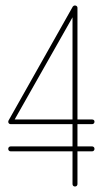

<svg xmlns="http://www.w3.org/2000/svg" viewBox="-20 -679 382 699"><path d="M244 -651Q244 -653 246.5 -656Q249 -659 253 -659Q257 -659 259.5 -656.5Q262 -654 262 -651V-9Q262 -5 259.5 -2.5Q257 0 253 0Q249 0 246.5 -2.5Q244 -5 244 -9ZM315 -146Q319 -146 321.5 -143.5Q324 -141 324 -137Q324 -133 321.5 -130.5Q319 -128 315 -128H19Q15 -128 12.5 -130.5Q10 -133 10 -137Q10 -141 12.5 -143.5Q15 -146 19 -146ZM26 -231Q24 -227 19 -227Q15 -227 12.5 -229.5Q10 -232 10 -236Q10 -238 11 -240L245 -655Q248 -659 253 -659Q257 -659 259 -656.5Q261 -654 261 -651Q261 -649 261.5 -648Q262 -647 261 -646ZM315 -244Q319 -244 321.5 -242Q324 -240 324 -236Q324 -232 321.5 -229.5Q319 -227 315 -227H19Q15 -227 13 -229.5Q11 -232 11 -236Q11 -240 13 -242Q15 -244 19 -244Z"/></svg>

Font: Libertine-Super Thin
Style: Regular
Weight: 100
Designer: Bastien Sozeau
Foundry: NBR — Bastien Sozeau
Version: Version 2.003;gftools[0.9.33]